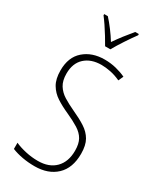

<svg xmlns="http://www.w3.org/2000/svg" viewBox="-238 -1022 914 1105"><g transform="rotate(30 219.5 -469.5)"><path d="M394 -186Q394 -91 340.5 -40.5Q287 10 197 10Q155 10 116 3Q77 -4 45 -17V-58Q76 -44 116.5 -35Q157 -26 198 -26Q272 -26 313.5 -68Q355 -110 355 -184Q355 -230 339 -258Q323 -286 290.5 -306.5Q258 -327 209 -349Q164 -369 128.5 -392Q93 -415 72 -450.5Q51 -486 51 -543Q51 -631 104.5 -677.5Q158 -724 241 -724Q281 -724 317.5 -715Q354 -706 383 -692L368 -659Q334 -675 301 -681.5Q268 -688 241 -688Q172 -688 131 -650.5Q90 -613 90 -544Q90 -497 108.5 -467.5Q127 -438 158.5 -418.5Q190 -399 231 -380Q282 -357 318.5 -333.5Q355 -310 374.5 -276Q394 -242 394 -186ZM204 -791Q191 -814 174 -842Q157 -870 139 -896.5Q121 -923 107 -941V-949H131Q153 -925 177.5 -892.5Q202 -860 221 -829Q243 -861 265 -889.5Q287 -918 313 -949H337V-941Q314 -910 286 -867.5Q258 -825 239 -791Z"/></g></svg>

Font: Noto Sans Khmer Condensed ExtraLight
Style: Regular
Weight: 200
Width: 3
Designer: Danh Hong and the Monotype Design Team
Foundry: Monotype Imaging Inc.
Version: Version 2.004; ttfautohint (v1.8.4.7-5d5b)